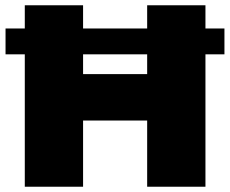

<svg xmlns="http://www.w3.org/2000/svg" viewBox="-20 -708 873 728"><path d="M831 -502H759V0H538V-251H295V0H74V-502H1V-600H74V-688H295V-600H538V-688H759V-600H831ZM295 -427H538V-502H295Z"/></svg>

Font: Archicoco
Style: Regular
Weight: 400
Designer: Hector Gatti
Foundry: Hector Gatti
Version: 1.002